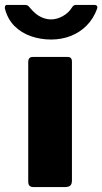

<svg xmlns="http://www.w3.org/2000/svg" viewBox="-67 -762 417 782"><path d="M226 -27Q226 -12 219 -6Q212 0 196 0H72Q58 0 53 -5.5Q48 -11 48 -23V-509Q48 -530 66 -530H209Q226 -530 226 -511ZM316 -742Q334 -742 328 -725Q313 -685 285.5 -657.5Q258 -630 221 -615.5Q184 -601 141 -601Q98 -601 59 -614.5Q20 -628 -8 -656Q-36 -684 -47 -727Q-48 -733 -46 -737.5Q-44 -742 -37 -742H34Q42 -742 46.5 -739Q51 -736 56 -729Q66 -717 78.5 -706.5Q91 -696 107.5 -689.5Q124 -683 141 -683Q165 -683 189 -696.5Q213 -710 225 -730Q230 -738 234 -740Q238 -742 243 -742Z"/></svg>

Font: Libre Franklin Thin ExtraBold
Style: Regular
Weight: 800
Version: Version 3.000